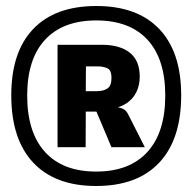

<svg xmlns="http://www.w3.org/2000/svg" viewBox="-20 -752 640 639"><path d="M300 -133Q163.5 -133 90.5 -210.8Q17.5 -288.5 17.5 -435Q17.5 -579 90.5 -655.5Q163.5 -732 300.5 -732Q437 -732 510 -655.5Q583 -579 583 -435Q583 -288.5 510 -210.8Q437 -133 300 -133ZM300 -181Q411 -181 470.5 -246.2Q530 -311.5 530 -434Q530 -555.5 470.8 -619.8Q411.5 -684 300.5 -684Q189.5 -684 130 -619.8Q70.5 -555.5 70.5 -434Q70.5 -311.5 129.8 -246.2Q189 -181 300 -181ZM171.5 -262V-603H318.5Q378.5 -603 411.8 -576.8Q445 -550.5 445 -497.5Q445.5 -469 433.5 -444.8Q421.5 -420.5 397.5 -406Q386 -399 372.5 -395Q383 -393 390 -389.5Q400 -384 406 -372.5L462 -262H351L301 -380.5H265.5L265 -262ZM266 -531 265.5 -448.5H300.5Q324 -448.5 337.5 -457.5Q351 -466.5 351 -492Q351 -519.5 336.5 -525.2Q322 -531 307 -531Z"/></svg>

Font: Spline Sans Mono SemiBold
Style: Regular
Weight: 600
Monospace: yes
Version: Version 1.004